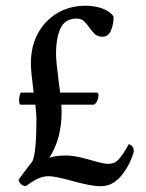

<svg xmlns="http://www.w3.org/2000/svg" viewBox="-20 -643 511 671"><path d="M70.3 7.8Q58.6 6.8 51.8 -1Q44.9 -8.8 44.9 -14.6Q50.8 -23.4 61 -37.1Q71.3 -50.8 81.1 -63.5Q90.8 -76.2 93.8 -80.1Q107.4 -112.3 107.4 -228.5Q107.4 -241.2 103.5 -277.3H51.8Q46.9 -277.3 46.9 -291Q46.9 -310.5 52.7 -319.3H97.7Q92.8 -356.4 90.3 -381.8Q87.9 -407.2 87.9 -420.9Q87.9 -481.4 112.8 -526.9Q137.7 -572.3 181.2 -597.7Q224.6 -623 279.3 -623Q311.5 -623 338.9 -612.8Q366.2 -602.5 377 -585Q377 -557.6 367.7 -536.1Q358.4 -514.6 337.9 -514.6Q321.3 -514.6 311 -524.4Q300.8 -534.2 292.5 -546.4Q284.2 -558.6 274.4 -568.4Q264.6 -578.1 248 -578.1Q208 -578.1 191.9 -544.9Q175.8 -511.7 175.8 -453.1Q175.8 -442.4 178.2 -417.5Q180.7 -392.6 185.5 -354.5Q188.5 -335.9 190.4 -319.3H318.4Q324.2 -319.3 324.2 -309.6Q324.2 -302.7 320.3 -292.5Q316.4 -282.2 308.6 -277.3H194.3Q195.3 -261.7 195.3 -252.9Q195.3 -157.2 152.3 -91.8Q175.8 -99.6 212.9 -99.6Q241.2 -99.6 292 -85Q341.8 -70.3 356.4 -70.3Q368.2 -70.3 377.4 -73.7Q386.7 -77.1 395.5 -86.9Q413.1 -107.4 429.7 -138.7Q435.5 -138.7 441.4 -132.3Q447.3 -126 447.3 -119.1Q447.3 -111.3 446.3 -108.4Q430.7 -59.6 401.4 -25.9Q372.1 7.8 332 7.8Q298.8 7.8 235.4 -9.8Q172.9 -27.3 149.4 -27.3Q136.7 -27.3 124.5 -23.4Q112.3 -19.5 102.5 -13.7Q85.9 -3.9 78.1 2Q70.3 7.8 70.3 7.8Z"/></svg>

Font: Crimson Text SemiBold
Style: Regular
Weight: 600
Designer: Sebastian Kosch
Foundry: Sebastian Kosch
Version: Version 1.100; ttfautohint (v1.8.4)